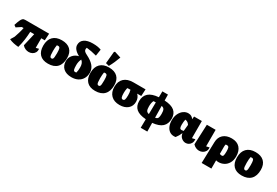

<svg xmlns="http://www.w3.org/2000/svg" viewBox="63 -2157 5310 3675"><g transform="rotate(30 2718.0 -319.5)"><path d="M252 19Q196 15 143 3.5Q90 -8 43 -30L95 -117Q112 -166 129.5 -223Q147 -280 160 -344H120L20 -278L-23 -309Q-1 -379 16 -417Q33 -455 48.5 -471.5Q64 -488 80 -491.5Q96 -495 115 -495H637L628 -344H550V-132L614 -148Q620 -100 600.5 -65.5Q581 -31 546 -13Q511 5 470 5Q433 5 395.5 -11Q358 -27 329 -61L394 -344H306Q302 -258 290.5 -169Q279 -80 252 19Z M901 14Q780 14 716.5 -52.5Q653 -119 653 -243Q653 -371 721 -440Q789 -509 914 -509Q1037 -509 1103 -445.5Q1169 -382 1169 -262Q1169 -128 1100.5 -57Q1032 14 901 14ZM912 -107Q929 -107 938.5 -118.5Q948 -130 951.5 -160.5Q955 -191 955 -246Q955 -323 945 -351.5Q935 -380 903 -380Q892 -380 876 -377Q866 -323 866 -246Q866 -191 870 -161Q874 -131 884 -119Q894 -107 912 -107Z M1420 14Q1305 14 1240 -44Q1175 -102 1175 -205Q1175 -278 1222.5 -334Q1270 -390 1347 -408Q1208 -483 1208 -579Q1208 -662 1273 -707Q1338 -752 1458 -752Q1517 -752 1561.5 -745Q1606 -738 1644 -723L1622 -579Q1560 -596 1504 -606.5Q1448 -617 1396 -622Q1389 -601 1389 -586Q1389 -561 1407 -542Q1425 -523 1469 -502Q1580 -447 1633 -382.5Q1686 -318 1686 -238Q1686 -162 1653 -105Q1620 -48 1560.5 -17Q1501 14 1420 14ZM1386 -234Q1386 -166 1395 -137Q1404 -108 1434 -108Q1445 -108 1460 -112Q1468 -139 1471 -168.5Q1474 -198 1474 -237Q1474 -331 1417 -373Q1386 -312 1386 -234Z M1943 14Q1822 14 1758.5 -52.5Q1695 -119 1695 -243Q1695 -371 1763 -440Q1831 -509 1956 -509Q2079 -509 2145 -445.5Q2211 -382 2211 -262Q2211 -128 2142.5 -57Q2074 14 1943 14ZM1954 -107Q1971 -107 1980.5 -118.5Q1990 -130 1993.5 -160.5Q1997 -191 1997 -246Q1997 -323 1987 -351.5Q1977 -380 1945 -380Q1934 -380 1918 -377Q1908 -323 1908 -246Q1908 -191 1912 -161Q1916 -131 1926 -119Q1936 -107 1954 -107ZM1935 -532 1861 -551 1885 -809 1901 -827 2046 -781Q2023 -716 1995.5 -654Q1968 -592 1935 -532Z M2730 -198Q2730 -101 2663 -43.5Q2596 14 2483 14Q2362 14 2294 -53.5Q2226 -121 2226 -241Q2226 -362 2297.5 -428.5Q2369 -495 2499 -495H2768L2760 -344H2670Q2730 -285 2730 -198ZM2509 -344Q2487 -344 2474.5 -343Q2462 -342 2452 -340Q2445 -307 2442.5 -279Q2440 -251 2440 -229Q2440 -162 2450.5 -134.5Q2461 -107 2488 -107Q2515 -107 2525.5 -133Q2536 -159 2536 -229Q2536 -262 2533 -287Q2530 -312 2522 -344Z M3055 188 3058 -2Q2910 -12 2841.5 -71.5Q2773 -131 2773 -241Q2773 -354 2843.5 -417.5Q2914 -481 3064 -492L3066 -623H3189L3191 -493Q3343 -485 3413 -425.5Q3483 -366 3483 -256Q3483 -143 3413.5 -79.5Q3344 -16 3198 -3L3201 188ZM2987 -243Q2987 -183 3001.5 -154.5Q3016 -126 3059 -117L3063 -377Q3049 -377 3036 -376.5Q3023 -376 3011 -375Q2998 -345 2992.5 -315.5Q2987 -286 2987 -243ZM3269 -241Q3269 -307 3253.5 -337Q3238 -367 3193 -375L3197 -116Q3242 -123 3255.5 -150.5Q3269 -178 3269 -241Z M3722 8Q3704 11 3686 11Q3627 11 3584.5 -21Q3542 -53 3519.5 -108.5Q3497 -164 3497 -234Q3497 -320 3527.5 -381.5Q3558 -443 3606 -476Q3654 -509 3707 -509Q3752 -509 3780 -491.5Q3808 -474 3826 -446L3832 -509H4004V-130L4072 -145Q4075 -93 4056.5 -58.5Q4038 -24 4007.5 -6.5Q3977 11 3942 11Q3895 11 3852 -22.5Q3809 -56 3799 -123Q3768 -51 3722 8ZM3705 -256Q3705 -207 3715 -186Q3725 -165 3756 -165Q3772 -165 3798 -171L3812 -312Q3799 -332 3778 -351Q3757 -370 3717 -374Q3711 -346 3708 -316Q3705 -286 3705 -256Z M4104 -52 4123 -495H4317V-130L4385 -145Q4391 -97 4371 -62Q4351 -27 4315.5 -8Q4280 11 4239 11Q4204 11 4168.5 -4.5Q4133 -20 4104 -52Z M4402 188 4415 -278Q4417 -386 4485 -447Q4553 -508 4669 -508Q4788 -508 4850.5 -438.5Q4913 -369 4913 -250Q4913 -163 4879 -104Q4845 -45 4790 -15.5Q4735 14 4671 14Q4642 14 4617 6V188ZM4617 -294V-137Q4630 -130 4641.5 -128Q4653 -126 4665 -126Q4688 -126 4696.5 -150Q4705 -174 4705 -238Q4705 -294 4696 -322Q4687 -350 4650 -350Q4639 -350 4624 -348Q4617 -324 4617 -294Z M5182 14Q5061 14 4997.5 -52.5Q4934 -119 4934 -243Q4934 -371 5002 -440Q5070 -509 5195 -509Q5318 -509 5384 -445.5Q5450 -382 5450 -262Q5450 -128 5381.5 -57Q5313 14 5182 14ZM5193 -107Q5210 -107 5219.5 -118.5Q5229 -130 5232.5 -160.5Q5236 -191 5236 -246Q5236 -323 5226 -351.5Q5216 -380 5184 -380Q5173 -380 5157 -377Q5147 -323 5147 -246Q5147 -191 5151 -161Q5155 -131 5165 -119Q5175 -107 5193 -107Z"/></g></svg>

Font: Piazzolla Black
Style: Regular
Weight: 900
Designer: Juan Pablo del Peral
Foundry: Huerta Tipografica
Version: Version 1.330